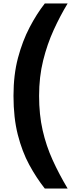

<svg xmlns="http://www.w3.org/2000/svg" viewBox="-20 -880 427 1110"><path d="M239 210Q190 148 149 72.5Q108 -3 83 -101Q58 -199 58 -326Q58 -448 84 -545.5Q110 -643 151 -721.5Q192 -800 239 -860H371Q328 -789 290.5 -707Q253 -625 229.5 -530.5Q206 -436 206 -326Q206 -217 226.5 -127Q247 -37 284 44.5Q321 126 371 210Z"/></svg>

Font: Exo Thin
Style: Bold
Weight: 700
Version: Version 2.000